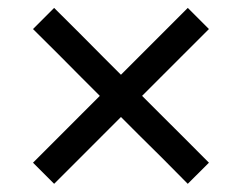

<svg xmlns="http://www.w3.org/2000/svg" viewBox="-20 -539 606 481"><path d="M450.4 -78.5Q417.5 -112 386 -143.5Q354.5 -175 327.4 -201.5L185 -343.9Q158.2 -371.1 127.1 -402.2Q96.1 -433.3 62.7 -466.2L115.6 -519.2Q149.1 -486.3 180.1 -455Q211.1 -423.7 238.6 -396.1L380.3 -254.5Q407.8 -226.9 439.1 -195.9Q470.4 -164.9 503.4 -131.4ZM115.6 -78.5 62.7 -131.4Q84.8 -153.5 106.1 -174.8Q127.5 -196.1 147.4 -216.1Q167.4 -236.1 185.7 -254.5L327.8 -396.5Q355.3 -424.1 386.4 -455.1Q417.5 -486.2 450.4 -519.2L503.4 -466.2Q470.4 -433.3 439.3 -402.2Q408.2 -371.1 380.7 -343.6L238.6 -201.5Q212.1 -175 180.6 -143.4Q149 -111.9 115.6 -78.5Z"/></svg>

Font: Commissioner Thin
Style: Regular
Weight: 100
Designer: Kostas Bartsokas
Foundry: Kostas Bartsokas
Version: Version 1.001;gftools[0.9.23]